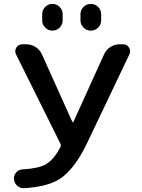

<svg xmlns="http://www.w3.org/2000/svg" viewBox="-20 -982 733 989"><path d="M115.2 -753.9Q141.6 -753.9 163.6 -739.7Q185.5 -725.6 196.3 -701.2L352.5 -354.5Q353.5 -352.5 355.5 -352.5Q357.4 -352.5 358.4 -354.5L515.6 -701.2Q526.4 -725.6 548.3 -739.7Q570.3 -753.9 596.7 -753.9H613.3Q633.8 -753.9 644.5 -737.3Q650.4 -727.5 650.4 -717.8Q650.4 -710 646.5 -702.1L426.8 -241.2Q361.3 -106.4 285.2 -58.6Q220.7 -19.5 104.5 -12.7Q102.5 -12.7 100.6 -12.7Q83 -12.7 68.4 -25.4Q51.8 -41 51.8 -64.5Q51.8 -81.1 63.5 -93.8Q76.2 -108.4 96.7 -109.4Q175.8 -114.3 212.9 -133.8Q257.8 -158.2 292 -226.6Q294.9 -233.4 292 -240.2L62.5 -702.1Q58.6 -710 58.6 -718.8Q58.6 -727.5 64.5 -737.3Q75.2 -753.9 94.7 -753.9ZM197.3 -877V-909.2Q197.3 -930.7 212.9 -946.3Q228.5 -961.9 250 -961.9Q271.5 -961.9 287.1 -946.3Q302.7 -930.7 302.7 -909.2V-877Q302.7 -855.5 287.1 -839.8Q271.5 -824.2 250 -824.2Q228.5 -824.2 212.9 -839.8Q197.3 -855.5 197.3 -877ZM394.5 -877V-908.2Q394.5 -930.7 410.2 -946.3Q425.8 -961.9 447.8 -961.9Q469.7 -961.9 485.4 -946.3Q501 -930.7 501 -908.2V-877Q501 -855.5 485.4 -839.8Q469.7 -824.2 447.8 -824.2Q425.8 -824.2 410.2 -839.8Q394.5 -855.5 394.5 -877Z"/></svg>

Font: Gen Jyuu Gothic P Medium
Style: Regular
Weight: 500
Designer: [Source Han Sans]
Ryoko NISHIZUKA  (kana & ideographs); Paul D. Hunt (Latin, Greek & Cyrillic); Wenlong ZHANG  (bopomofo
Version: Version 1.002.20150607